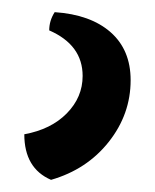

<svg xmlns="http://www.w3.org/2000/svg" viewBox="-20 20 255 316"><path d="M70 40Q129 44 162 73Q195 102 195 152Q195 208 159 253.5Q123 299 64 316Q20 297 20 241Q64 233 90 206.5Q116 180 116 145Q116 94 61 70Q61 54 70 40Z"/></svg>

Font: Merienda Medium
Style: Regular
Weight: 500
Designer: Eduardo Rodriguez Tunni
Foundry: Eduardo Rodriguez Tunni
Version: Version 2.001; ttfautohint (v1.8.4.7-5d5b)